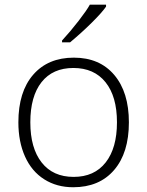

<svg xmlns="http://www.w3.org/2000/svg" viewBox="-20 -786 626 816"><path d="M527.8 -266.1Q527.8 -136.2 464.8 -63.2Q401.9 9.8 291 9.8Q221.2 9.8 168 -23.9Q114.7 -57.6 86.4 -120.6Q58.1 -183.6 58.1 -266.1Q58.1 -396 121.1 -468.5Q184.1 -541 293.9 -541Q403.3 -541 465.6 -467.5Q527.8 -394 527.8 -266.1ZM108.9 -266.1Q108.9 -156.7 157 -95.5Q205.1 -34.2 293 -34.2Q380.9 -34.2 429 -95.5Q477.1 -156.7 477.1 -266.1Q477.1 -376 428.5 -436.5Q379.9 -497.1 292 -497.1Q204.1 -497.1 156.5 -436.8Q108.9 -376.5 108.9 -266.1ZM243.7 -613.8Q279.3 -652.3 314.2 -697.5Q349.1 -742.7 361.8 -766.1H430.7V-757.8Q413.1 -732.4 370.8 -690.4Q328.6 -648.4 277.8 -606H243.7Z"/></svg>

Font: TypoPRO Open Sans
Style: Regular
Weight: 300
Foundry: Ascender Corporation
Version: Version 1.10